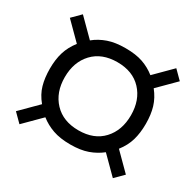

<svg xmlns="http://www.w3.org/2000/svg" viewBox="-120 -783 811 794"><g transform="rotate(30 285.0 -385.5)"><path d="M62 -122.5 22.5 -162 101.5 -241Q75.5 -272.5 65.8 -306.8Q56 -341 56 -385Q56 -429 66.5 -463.2Q77 -497.5 101.5 -529L22.5 -608L62 -647.5L141 -568.5Q168 -590.5 202.5 -602.5Q237 -614.5 285.5 -614.5Q334.5 -614.5 368.2 -602.8Q402 -591 429.5 -569L508 -647.5L547.5 -608L468.5 -529Q493.5 -497.5 503.8 -463.2Q514 -429 514 -385Q514 -341.5 504 -307Q494 -272.5 469 -240.5L547.5 -162L508 -122.5L429.5 -201Q402.5 -179.5 368.2 -167.2Q334 -155 285.5 -155Q237 -155 202.2 -167.2Q167.5 -179.5 140.5 -201ZM285.5 -222.5Q359.5 -222.5 401.2 -267.5Q443 -312.5 443 -385Q443 -457.5 401 -502.5Q359 -547.5 285.5 -547.5Q211.5 -547.5 169.2 -502.5Q127 -457.5 127 -385Q127 -312.5 169.5 -267.5Q212 -222.5 285.5 -222.5Z"/></g></svg>

Font: Besley* Narrow Semi
Style: Regular
Weight: 600
Width: 4
Designer: Owen Earl
Foundry: indestructible type*
Version: Version 3.000; ttfautohint (v1.8.3)